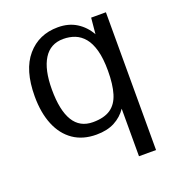

<svg xmlns="http://www.w3.org/2000/svg" viewBox="-126 -608 796 878"><g transform="rotate(-20 272.5 -169.5)"><path d="M400.9 170.9V-60.5Q378.4 -26.9 341.8 -7.6Q305.2 11.7 252.9 11.7Q187 11.7 140.9 -20Q94.7 -51.8 70.6 -110.4Q46.4 -168.9 46.4 -249Q46.4 -377.4 103.5 -443.8Q160.6 -510.3 253.4 -510.3Q305.7 -510.3 343.8 -486.3Q381.8 -462.4 404.8 -421.4L412.1 -499.5H483.9V170.9ZM257.3 -47.4Q311.5 -47.4 343 -68.8Q374.5 -90.3 387.9 -134.5Q401.4 -178.7 401.4 -245.6Q401.4 -305.2 390.4 -345Q379.4 -384.8 359.9 -408.2Q340.3 -431.6 314.5 -441.7Q288.6 -451.7 258.3 -451.7Q195.3 -451.7 163.1 -399.9Q130.9 -348.1 130.9 -252Q130.9 -150.4 162.4 -98.9Q193.8 -47.4 257.3 -47.4Z"/></g></svg>

Font: Pontano Sans
Style: Regular
Weight: 400
Designer: Vernon Adams
Foundry: Vernon Adams
Version: Version 2.001